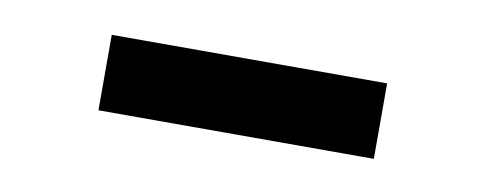

<svg xmlns="http://www.w3.org/2000/svg" viewBox="-27 -814 552 218"><g transform="rotate(10 249.0 -704.5)"><path d="M407.5 -747.5V-660.5H90V-747.5Z"/></g></svg>

Font: Merriweather Light 18pt
Style: Bold
Weight: 700
Version: Version 2.100